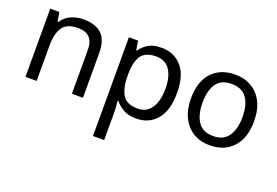

<svg xmlns="http://www.w3.org/2000/svg" viewBox="-105 -862 2047 1418"><g transform="rotate(20 919.0 -153.0)"><path d="M343 -546Q439 -546 488 -499.5Q537 -453 537 -349V0H450V-343Q450 -472 330 -472Q241 -472 207 -422Q173 -372 173 -278V0H85V-536H156L169 -463H174Q200 -505 246 -525.5Q292 -546 343 -546Z M958 -546Q1057 -546 1117.5 -477Q1178 -408 1178 -269Q1178 -132 1117.5 -61Q1057 10 957 10Q895 10 854.5 -13.5Q814 -37 791 -68H785Q787 -51 789 -25Q791 1 791 20V240H703V-536H775L787 -463H791Q815 -498 854 -522Q893 -546 958 -546ZM942 -472Q860 -472 826.5 -426Q793 -380 791 -286V-269Q791 -170 823.5 -116.5Q856 -63 944 -63Q993 -63 1024.5 -90Q1056 -117 1071.5 -163.5Q1087 -210 1087 -270Q1087 -362 1051.5 -417Q1016 -472 942 -472Z M1784 -269Q1784 -136 1716.5 -63Q1649 10 1534 10Q1463 10 1407.5 -22.5Q1352 -55 1320 -117.5Q1288 -180 1288 -269Q1288 -402 1355 -474Q1422 -546 1537 -546Q1610 -546 1665.5 -513.5Q1721 -481 1752.5 -419.5Q1784 -358 1784 -269ZM1379 -269Q1379 -174 1416.5 -118.5Q1454 -63 1536 -63Q1617 -63 1655 -118.5Q1693 -174 1693 -269Q1693 -364 1655 -418Q1617 -472 1535 -472Q1453 -472 1416 -418Q1379 -364 1379 -269Z"/></g></svg>

Font: Noto Sans Old Italic
Style: Regular
Weight: 400
Designer: Monotype Design Team
Foundry: Monotype Imaging Inc.
Version: Version 2.003; ttfautohint (v1.8.4.7-5d5b)